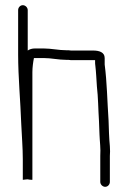

<svg xmlns="http://www.w3.org/2000/svg" viewBox="-20 -716 494 741"><path d="M68 -696C58 -696 50 -687 50 -677V-506C50 -418 59 -325 62 -238C64 -190 68 -148 68 -101V-22L86 -24C91 -23 97 -22 102 -22H105V-438C105 -455 108 -478 111 -492H148C178 -492 206 -485 236 -485C242 -485 248 -485 253 -484H347V-478C347 -473 347 -467 348 -462C351 -438 352 -409 354 -382C359 -340 359 -294 362 -249L364 -197C365 -169 369 -143 367 -114V-14C367 -4 376 5 386 5C396 5 404 -4 404 -14V-114C405 -125 405 -138 404 -152C401 -182 400 -218 399 -251C394 -324 393 -399 384 -467V-492C384 -515 362 -521 339 -521H254C249 -522 243 -522 237 -522C207 -522 178 -529 148 -529H115C104 -529 94 -526 87 -521V-677C87 -687 78 -696 68 -696Z"/></svg>

Font: Electronic
Style: SeLt
Weight: 300
Version: Version 1.011